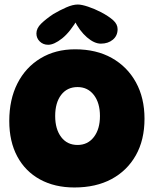

<svg xmlns="http://www.w3.org/2000/svg" viewBox="-20 -826 680 849"><path d="M309 3Q222 3 157 -32.5Q92 -68 56.5 -134Q21 -200 21 -291Q21 -386 57 -457Q93 -528 159 -568Q225 -608 312 -608Q406 -608 474.5 -569.5Q543 -531 581 -462Q619 -393 619 -301Q619 -207 580.5 -139Q542 -71 473 -34Q404 3 309 3ZM323 -185Q368 -185 395 -220Q422 -255 422 -313Q422 -371 395 -406Q368 -441 323 -441Q277 -441 250.5 -406.5Q224 -372 224 -313Q224 -255 250.5 -220Q277 -185 323 -185ZM324 -806Q341 -806 369.5 -796.5Q398 -787 427 -772Q461 -754 480.5 -736.5Q500 -719 500 -697Q500 -668 479 -650.5Q458 -633 426 -633Q397 -633 364.5 -661Q332 -689 308 -737L326 -746Q290 -684 254.5 -656Q219 -628 193 -628Q171 -628 156 -642.5Q141 -657 141 -678Q141 -701 162 -721.5Q183 -742 216 -764Q245 -781 273.5 -793.5Q302 -806 324 -806Z"/></svg>

Font: DynaPuff SemiBold
Style: Regular
Weight: 600
Designer: Toshi Omagari, Jennifer Daniel
Foundry: Google Fonts
Version: Version 2.000